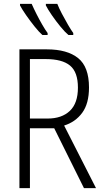

<svg xmlns="http://www.w3.org/2000/svg" viewBox="-20 -968 540 988"><path d="M80 0V-714H221Q326 -714 382 -669Q438 -624 438 -518Q438 -435 403 -387.5Q368 -340 310 -322L474 0H412L259 -308H134V0ZM225 -358Q298 -358 339.5 -397.5Q381 -437 381 -517Q381 -597 340.5 -630.5Q300 -664 215 -664H134V-358ZM332 -788Q315 -802 291.5 -830.5Q268 -859 247 -889.5Q226 -920 216 -940V-948H275Q283 -927 298.5 -897.5Q314 -868 330 -840.5Q346 -813 357 -798V-788ZM198 -788Q181 -803 158.5 -831Q136 -859 115 -889Q94 -919 83 -940V-948H143Q154 -923 168.5 -894.5Q183 -866 198 -840Q213 -814 225 -798V-788Z"/></svg>

Font: Noto Sans Mono ExtraCondensed Light
Style: Regular
Weight: 300
Width: 2
Designer: Monotype Design Team
Foundry: Monotype Imaging Inc.
Version: Version 2.014; ttfautohint (v1.8.4.7-5d5b)